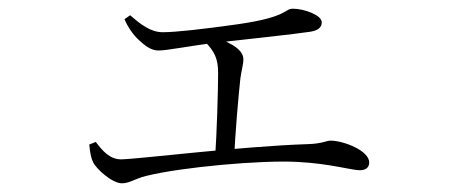

<svg xmlns="http://www.w3.org/2000/svg" viewBox="-20 -466 1040 441"><path d="M260 -45C278 -45 288 -55 316 -62C396 -82 582 -99 665 -94C739 -90 788 -75 806 -75C820 -75 828 -81 828 -93C828 -120 769 -143 739 -143C730 -143 720 -136 688 -135C532 -130 293 -100 258 -100C232 -100 215 -120 200 -140L185 -134C187 -115 189 -103 194 -93C202 -77 238 -45 260 -45ZM474 -103 518 -104C520 -159 528 -248 532 -285C534 -302 539 -317 539 -330C539 -356 498 -373 463 -384L450 -371C473 -348 481 -331 481 -298C481 -262 478 -158 474 -103ZM344 -350C365 -350 417 -361 477 -368C540 -375 660 -388 692 -393C712 -396 719 -404 719 -415C719 -431 679 -446 653 -446C632 -446 644 -427 524 -410C446 -399 383 -392 354 -392C326 -392 303 -410 279 -431L266 -422C274 -402 288 -384 299 -374C313 -361 327 -350 344 -350Z"/></svg>

Font: Source Han Serif CN VF
Style: Regular
Weight: 250
Designer: Ryoko NISHIZUKA 西塚涼子 (kana & ideographs); Frank Grießhammer (Latin, Greek & Cyrillic); Wenlong ZHANG 张文龙 (bopomofo); San
Foundry: Adobe
Version: Version 2.002;hotconv 1.1.0;makeotfexe 2.6.0